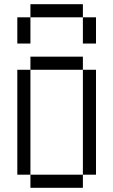

<svg xmlns="http://www.w3.org/2000/svg" viewBox="-20 -895 540 915"><path d="M375 -812.5H125V-875H375ZM62.5 -562.5H125V-62.5H62.5ZM62.5 -812.5H125V-687.5H62.5ZM125 -62.5H375V0H125ZM125 -625H375V-562.5H125ZM375 -562.5H437.5V-62.5H375ZM375 -812.5H437.5V-687.5H375Z"/></svg>

Font: 寒蝉点阵体 16px
Style: Regular
Weight: 400
Designer: Designed by Warren2060
Foundry: ChillType
Version: Version 1.000